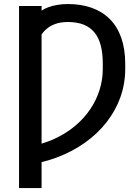

<svg xmlns="http://www.w3.org/2000/svg" viewBox="-20 -741 703 965"><path d="M189 -710.9H75.7V204.1H189V73.7C215.8 67.4 241.2 59.6 266.1 50.3C473.1 -27.3 609.4 -195.3 609.4 -394V-420.4C609.4 -620.6 497.6 -720.7 320.8 -720.7C284.2 -720.7 250.5 -714.8 222.7 -704.6C210.4 -700.2 199.2 -694.3 189 -688ZM206.1 -588.4C232.9 -615.2 270.5 -630.4 320.8 -630.4C443.4 -630.4 496.6 -560.5 496.6 -421.4V-394C496.6 -255.4 412.6 -112.3 244.6 -39.1C226.6 -31.7 208 -24.9 189 -19V-567.9C194.3 -575.2 199.7 -582 206.1 -588.4Z"/></svg>

Font: Bert Sans Medium
Style: Regular
Weight: 500
Designer: Christian Robertson (Google), Cristiano Sobral
Foundry: Google, Cristiano Sobral
Version: Version 3.101